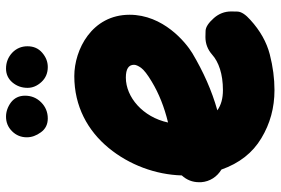

<svg xmlns="http://www.w3.org/2000/svg" viewBox="-164 -669 910 622"><g transform="rotate(-90 291.0 -358.0)"><path d="M537.6 -2C554.7 -17.1 564 -31.2 564.5 -43.5C564.9 -55.7 564.9 -62.5 564.9 -64C564.9 -85.4 557.6 -104 543.5 -120.1C528.3 -137.2 514.6 -146.5 502.4 -147C490.2 -147.5 483.4 -147.5 481.9 -147.5C460.4 -147.5 441.4 -140.1 425.3 -126C401.4 -104.5 362.3 -90.8 310.1 -90.8C283.2 -90.8 261.7 -96.7 244.6 -108.9C309.1 -127 369.6 -154.3 429.7 -189.9C465.8 -211.9 554.2 -284.7 554.2 -393.1C554.2 -515.6 440.9 -572.3 355.5 -572.3C257.3 -572.3 178.7 -528.8 123 -461.4C67.4 -394 36.1 -308.1 33.7 -224.1C19 -208 11.7 -189.5 11.7 -168V-161.6C13.7 -132.8 29.8 -109.4 52.7 -95.7C73.2 -37.6 106.9 5.4 154.3 33.7C201.2 62 252.9 76.2 310.1 76.2C347.2 76.2 385.7 71.3 425.8 61C465.3 50.8 502.9 29.8 537.6 -2ZM350.6 -405.3C378.4 -405.3 392.1 -396.5 392.1 -378.9C392.1 -372.6 388.7 -365.2 382.3 -356C375.5 -346.7 360.4 -335 337.4 -321.3C299.3 -298.3 255.4 -280.8 205.1 -268.6C222.7 -350.6 287.6 -405.3 350.6 -405.3ZM452.1 -724.1C452.1 -743.2 445.3 -759.8 431.2 -773.4C417 -786.6 399.9 -793.5 379.9 -793.5C361.8 -793.5 346.7 -786.6 335 -772.9C323.2 -758.8 317.4 -742.7 317.4 -723.6C317.4 -707.5 323.7 -692.4 336.4 -678.7C349.1 -665 365.2 -658.2 384.8 -658.2C401.9 -658.2 417 -664.1 431.2 -676.3C445.3 -688.5 452.1 -704.1 452.1 -724.1ZM292 -731.9C292 -751 284.7 -766.1 270.5 -777.3C255.9 -788.1 240.2 -793.5 224.1 -793.5C205.6 -793.5 189.9 -787.1 176.8 -773.9C163.6 -760.7 157.2 -744.6 157.2 -726.1C157.2 -710.4 162.6 -695.3 173.3 -680.7C184.1 -665.5 199.2 -658.2 218.3 -658.2C238.8 -658.2 256.3 -665.5 270.5 -679.7C284.7 -693.8 292 -711.4 292 -731.9Z"/></g></svg>

Font: Mikhak Black
Style: Regular
Weight: 900
Designer: Amin Abedi
Version: Version 3.2